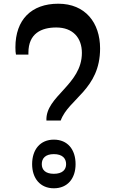

<svg xmlns="http://www.w3.org/2000/svg" viewBox="-20 -998 612 1034"><path d="M307 -349C349 -466 519 -516 519 -737C519 -876 439 -978 294 -978C149 -978 63 -892 63 -743C63 -725 64 -713 66 -704H133V-714C133 -818 203 -850 283 -850C373 -850 421 -794 421 -713C421 -541 224 -480 230 -349ZM270 16C344 16 387 -37 387 -114C387 -193 344 -246 270 -246C197 -246 153 -193 153 -114C153 -37 197 16 270 16ZM270 -62C224 -62 205 -84 205 -114C205 -145 224 -168 270 -168C316 -168 336 -145 336 -114C336 -84 316 -62 270 -62Z"/></svg>

Font: Noto Serif Myanmar Condensed
Style: Regular
Weight: 400
Width: 3
Designer: Ben Mitchell and the Monotype Design Team
Foundry: Monotype Imaging Inc.
Version: Version 2.106